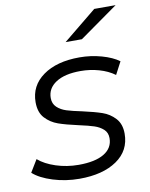

<svg xmlns="http://www.w3.org/2000/svg" viewBox="-92 -793 669 859"><g transform="rotate(-10 242.0 -363.5)"><path d="M-9 -59 25 -115Q55 -89 104 -73Q153 -57 207 -57Q282 -57 322.5 -81.5Q363 -106 363 -151Q363 -176 346.5 -191Q330 -206 306 -214Q282 -222 236 -232Q181 -244 147 -256Q113 -268 89 -294Q65 -320 65 -366Q65 -441 127 -485.5Q189 -530 293 -530Q344 -530 392.5 -516.5Q441 -503 471 -481L441 -424Q411 -446 370.5 -457.5Q330 -469 287 -469Q215 -469 175 -443Q135 -417 135 -373Q135 -347 152 -331Q169 -315 194.5 -307Q220 -299 264 -290Q318 -278 351.5 -266.5Q385 -255 409 -229Q433 -203 433 -159Q433 -82 369.5 -38.5Q306 5 200 5Q137 5 79.5 -13Q22 -31 -9 -59ZM396 -732H493L318 -608H244Z"/></g></svg>

Font: Montserrat Alternates
Style: Italic
Weight: 400
Italic angle: -11.3°
Designer: Julieta Ulanovsky
Foundry: Julieta Ulanovsky
Version: Version 7.200